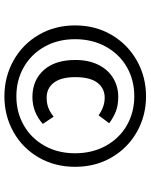

<svg xmlns="http://www.w3.org/2000/svg" viewBox="72 -860 667 850"><g transform="rotate(90 405.0 -434.5)"><path d="M718 -434Q718 -344 676.5 -272.5Q635 -201 563.5 -161Q492 -121 406 -121Q320 -121 248 -161Q176 -201 134 -272.5Q92 -344 92 -434Q92 -524 134 -595.5Q176 -667 248 -707.5Q320 -748 406 -748Q492 -748 563.5 -707.5Q635 -667 676.5 -595.5Q718 -524 718 -434ZM153 -434Q153 -358 186 -299Q219 -240 276.5 -207Q334 -174 406 -174Q477 -174 534.5 -207Q592 -240 625 -299Q658 -358 658 -434Q658 -510 625 -570Q592 -630 534.5 -663Q477 -696 406 -696Q334 -696 276.5 -663Q219 -630 186 -570Q153 -510 153 -434ZM525 -585 490 -538Q452 -565 412 -565Q371 -565 346 -533Q321 -501 321 -435Q321 -372 345.5 -340Q370 -308 412 -308Q437 -308 456.5 -315.5Q476 -323 496 -339L528 -291Q476 -245 409 -245Q335 -245 290 -295Q245 -345 245 -435Q245 -495 267 -538Q289 -581 326 -603Q363 -625 408 -625Q444 -625 471 -615Q498 -605 525 -585Z"/></g></svg>

Font: FiraGO
Style: Regular
Weight: 400
Designer: bBox Type
Foundry: bBox Type GmbH
Version: Version 1.001;April 20, 2020;FontCreator 12.0.0.2555 64-bit